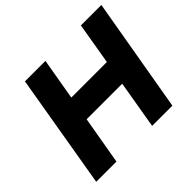

<svg xmlns="http://www.w3.org/2000/svg" viewBox="-161 -904 1107 1107"><g transform="rotate(-45 393.0 -350.0)"><path d="M619 -700 576 -445H286L330 -700H163L44 0H209L260 -294H550L500 0H665L786 -700Z"/></g></svg>

Font: Jost
Style: Bold Italic
Weight: 700
Italic angle: -5°
Version: Version 3.710